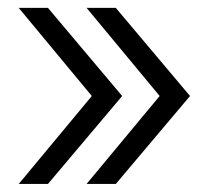

<svg xmlns="http://www.w3.org/2000/svg" viewBox="-20 -535 534 485"><path d="M27.3 -70.3 211.9 -292.5 27.3 -515.1H101.1L288.6 -292.5L101.1 -70.3ZM198.7 -70.3 383.3 -292.5 198.7 -515.1H272.5L460 -292.5L272.5 -70.3Z"/></svg>

Font: Inter 28pt Light
Style: Regular
Weight: 300
Designer: Rasmus Andersson
Foundry: rsms
Version: Version 4.001;git-66647c0bb